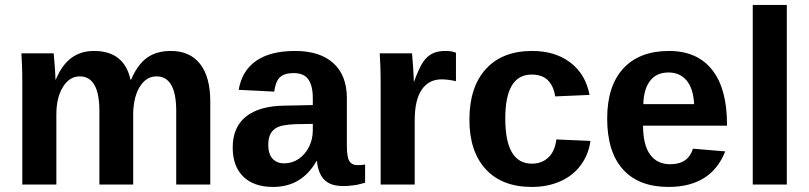

<svg xmlns="http://www.w3.org/2000/svg" viewBox="-20 -744 3262 774"><path d="M380.7 0V-296.4Q380.7 -436.1 301.2 -436.1Q260.2 -436.1 233.7 -393.4Q207.2 -350.6 207.2 -283.1V0H69.9V-409.6Q69.9 -451.8 68.7 -479.5Q67.5 -507.2 66.3 -528.9H196.4Q197.6 -519.3 200.6 -478.9Q203.6 -438.6 203.6 -422.9H204.8Q230.1 -483.1 268.1 -510.8Q306 -538.6 359 -538.6Q480.7 -538.6 506 -422.9H508.4Q534.9 -484.3 572.9 -511.4Q610.8 -538.6 668.7 -538.6Q745.8 -538.6 786.7 -486.1Q827.7 -433.7 827.7 -334.9V0H690.4V-296.4Q690.4 -436.1 610.8 -436.1Q571.1 -436.1 545.2 -397Q519.3 -357.8 516.9 -289.2V0Z M1080.7 9.6Q1003.6 9.6 960.8 -31.9Q918.1 -73.5 918.1 -149.4Q918.1 -231.3 971.7 -274.1Q1025.3 -316.9 1126.5 -318.1L1241 -320.5V-347Q1241 -398.8 1222.9 -424.1Q1204.8 -449.4 1163.9 -449.4Q1125.3 -449.4 1107.8 -431.9Q1090.4 -414.5 1085.5 -374.7L942.2 -381.9Q955.4 -459 1012.7 -498.8Q1069.9 -538.6 1169.9 -538.6Q1269.9 -538.6 1324.1 -489.2Q1378.3 -439.8 1378.3 -348.2V-156.6Q1378.3 -112 1388 -95.2Q1397.6 -78.3 1421.7 -78.3Q1437.3 -78.3 1451.8 -80.7V-7.2Q1439.8 -4.8 1430.1 -1.8Q1420.5 1.2 1410.2 2.4Q1400 3.6 1389.2 4.8Q1378.3 6 1363.9 6Q1312 6 1287.3 -19.3Q1262.7 -44.6 1257.8 -94H1255.4Q1196.4 9.6 1080.7 9.6ZM1241 -244.6 1169.9 -243.4Q1121.7 -241 1101.8 -232.5Q1081.9 -224.1 1071.7 -206.6Q1061.4 -189.2 1061.4 -160.2Q1061.4 -122.9 1078.9 -104.2Q1096.4 -85.5 1125.3 -85.5Q1157.8 -85.5 1184.3 -103.6Q1210.8 -121.7 1225.9 -152.4Q1241 -183.1 1241 -218.1Z M1514.5 0V-404.8Q1514.5 -448.2 1513.3 -477.1Q1512 -506 1510.8 -528.9H1641Q1642.2 -520.5 1645.2 -475.3Q1648.2 -430.1 1648.2 -415.7H1649.4Q1669.9 -471.1 1685.5 -494Q1701.2 -516.9 1722.3 -527.7Q1743.4 -538.6 1775.9 -538.6Q1802.4 -538.6 1818.1 -531.3V-416.9Q1784.3 -424.1 1760.2 -424.1Q1708.4 -424.1 1680.1 -382.5Q1651.8 -341 1651.8 -259V0Z M2124.1 9.6Q2003.6 9.6 1938 -62Q1872.3 -133.7 1872.3 -261.4Q1872.3 -392.8 1938.6 -465.7Q2004.8 -538.6 2125.3 -538.6Q2218.1 -538.6 2279.5 -491.6Q2341 -444.6 2356.6 -361.4L2218.1 -355.4Q2212 -396.4 2189.2 -419.9Q2166.3 -443.4 2122.9 -443.4Q2016.9 -443.4 2016.9 -266.3Q2016.9 -83.1 2125.3 -84.3Q2163.9 -84.3 2190.4 -109Q2216.9 -133.7 2222.9 -181.9L2360.2 -175.9Q2353 -121.7 2321.7 -78.9Q2290.4 -36.1 2239.2 -13.3Q2188 9.6 2124.1 9.6Z M2674.7 9.6Q2555.4 9.6 2491.6 -60.8Q2427.7 -131.3 2427.7 -266.3Q2427.7 -397.6 2492.8 -468.1Q2557.8 -538.6 2677.1 -538.6Q2790.4 -538.6 2850.6 -462.7Q2910.8 -386.7 2910.8 -242.2V-237.3H2572.3Q2572.3 -160.2 2600.6 -121.1Q2628.9 -81.9 2681.9 -81.9Q2754.2 -81.9 2773.5 -144.6L2903.6 -133.7Q2847 9.6 2674.7 9.6ZM2674.7 -451.8Q2626.5 -451.8 2600.6 -418.1Q2574.7 -384.3 2573.5 -324.1H2778.3Q2774.7 -388 2747.6 -419.9Q2720.5 -451.8 2674.7 -451.8Z M3014.5 0V-724.1H3151.8V0Z"/></svg>

Font: Ramabhadra
Style: Regular
Weight: 400
Designer: Purushoth Kumar Guthula
Foundry: Andhrapradesh Society for Knowledge Networks
Version: Version 1.0.5; ttfautohint (vUNKNOWN) -l 7 -r 28 -G 50 -x 13